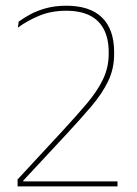

<svg xmlns="http://www.w3.org/2000/svg" viewBox="-20 -668 490 688"><path d="M43 0V-25L205 -200Q254 -253 291 -296.8Q328 -340.5 348.8 -383.2Q369.5 -426 369.5 -475V-481Q369.5 -529 352.5 -562.2Q335.5 -595.5 301.8 -612.5Q268 -629.5 217 -629.5Q164 -629.5 121 -611.8Q78 -594 44 -569L47 -590.5Q64.5 -603.5 89 -616.8Q113.5 -630 145.8 -638.8Q178 -647.5 217.5 -647.5Q302.5 -647.5 345.8 -605Q389 -562.5 389 -481V-474.5Q389 -421.5 367.5 -377Q346 -332.5 307.8 -287.5Q269.5 -242.5 219 -188L63.5 -21V-9.5L55 -18H401V0Z"/></svg>

Font: Anek Gujarati Medium Thin
Style: Regular
Weight: 250
Version: Version 1.003